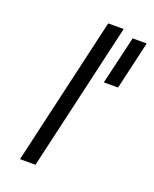

<svg xmlns="http://www.w3.org/2000/svg" viewBox="-135 -796 703 874"><g transform="rotate(20 216.0 -359.0)"><path d="M236 -718H311L145 0H70ZM364 -692H432L378 -459H309Z"/></g></svg>

Font: Cairo
Style: Italic
Weight: 400
Italic angle: -13°
Designer: Mohamed Gaber, Accademia di Belle Arti di Urbino and others
Foundry: Kief Type Foundry, Accademia di Belle Arti di Urbino and others
Version: Version 3.011